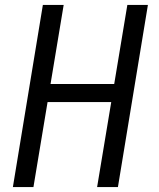

<svg xmlns="http://www.w3.org/2000/svg" viewBox="-20 -755 640 775"><path d="M32 0 153 -735H237L184 -416H441L494 -735H577L456 0H372L429 -343H172L115 0Z"/></svg>

Font: Zed Sans Extended
Style: Italic
Weight: 400
Width: 7
Italic angle: -9°
Designer: Belleve Invis
Foundry: Belleve Invis
Version: Version 1.0.0; ttfautohint (v1.8.4)